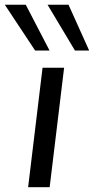

<svg xmlns="http://www.w3.org/2000/svg" viewBox="-51 -785 394 805"><path d="M263.2 -573.2 148.4 -765.1H236.3L322.8 -573.2ZM96.2 -573.2 -30.8 -765.1H57.1L156.7 -573.2ZM66.9 0 127.4 -501H217.8L157.2 0Z"/></svg>

Font: Ride
Style: Italic
Weight: 400
Version: Version 3.000